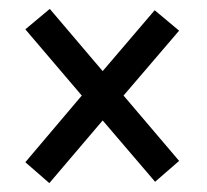

<svg xmlns="http://www.w3.org/2000/svg" viewBox="-20 -575 465 432"><path d="M91 -163 37 -210 164 -360 37 -509 92 -555 211 -415 328 -552 383 -506 258 -360 383 -213 329 -166 211 -304Z"/></svg>

Font: Noto Serif Khmer ExtraCondensed Black
Style: Regular
Weight: 900
Width: 2
Designer: Danh Hong and the Monotype Design Team
Foundry: Monotype Imaging Inc.
Version: Version 2.004